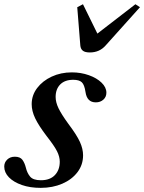

<svg xmlns="http://www.w3.org/2000/svg" viewBox="-48 -876 680 906"><path d="M144 10.5Q94 10.5 55.2 -3Q16.5 -16.5 -5.8 -39.2Q-28 -62 -28 -90Q-28 -109.5 -14 -123Q0 -136.5 22 -136.5Q47 -136.5 57.8 -121.8Q68.5 -107 74 -85Q80 -59.5 94.2 -42.5Q108.5 -25.5 145 -25.5Q188 -25.5 211 -49.8Q234 -74 234 -113Q234 -136.5 221.2 -162Q208.5 -187.5 172 -234Q134 -284 117.8 -318.2Q101.5 -352.5 101.5 -384.5Q101.5 -426.5 127.2 -460.5Q153 -494.5 196 -514.5Q239 -534.5 291 -534.5Q334 -534.5 371.2 -521.2Q408.5 -508 431.2 -486Q454 -464 454 -438.5Q454 -418.5 439.8 -405.8Q425.5 -393 404 -393Q362.5 -393 355.5 -441.5Q350.5 -476 338 -487.8Q325.5 -499.5 297.5 -499.5Q258 -499.5 236.2 -477.5Q214.5 -455.5 214.5 -418.5Q214.5 -393.5 228.2 -365Q242 -336.5 274 -292.5Q314 -239.5 329 -206.5Q344 -173.5 344 -143Q344 -98.5 317.8 -63.8Q291.5 -29 246 -9.2Q200.5 10.5 144 10.5ZM376 -628.5Q353 -628.5 342.8 -636.8Q332.5 -645 331 -661.5L316.5 -842L343.5 -856L411.5 -717.5L591 -856L612.5 -842L450.5 -661.5Q421.5 -628.5 376 -628.5Z"/></svg>

Font: Libre Caslon Text Medium Italic
Style: Regular
Weight: 500
Italic angle: -22.583°
Designer: Pablo Impallari, Rodrigo Fuenzalida, Katja Schimmel
Foundry: Pablo Impallari, Rodrigo Fuenzalida
Version: Version 2.000